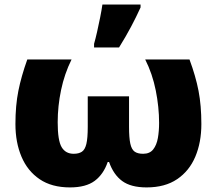

<svg xmlns="http://www.w3.org/2000/svg" viewBox="-20 -815 954 845"><path d="M814 -553.2Q841.3 -479.5 853.8 -415Q866.2 -350.6 866.2 -269Q866.2 -188.5 839.6 -125.5Q813 -62.5 759.5 -26.4Q706.1 9.8 625 9.8Q556.2 9.8 517.8 -18.3Q479.5 -46.4 460 -102.1H454.1Q435.5 -47.9 396.7 -19Q357.9 9.8 288.1 9.8Q207.5 9.8 154.3 -26.4Q101.1 -62.5 74.5 -125.5Q47.9 -188.5 47.9 -269Q47.9 -350.6 60.8 -415Q73.7 -479.5 100.1 -553.2H294.9Q263.7 -490.2 248.8 -418.9Q233.9 -347.7 233.9 -276.9Q233.9 -196.8 251.2 -167.5Q268.6 -138.2 304.2 -138.2Q326.7 -138.2 340.3 -147.2Q354 -156.2 360.1 -181.6Q366.2 -207 366.2 -256.8V-391.1H547.9V-256.8Q547.9 -208.5 553.5 -182.9Q559.1 -157.2 572.5 -147.7Q585.9 -138.2 609.9 -138.2Q639.2 -138.2 654.3 -157.5Q669.4 -176.8 674.8 -207.5Q680.2 -238.3 680.2 -273.9Q680.2 -343.8 665.5 -417Q650.9 -490.2 619.1 -553.2ZM394 -606V-622.1Q400.4 -644.5 407.5 -675.8Q414.6 -707 420.9 -738.8Q427.2 -770.5 430.7 -794.9H598.6V-782.2Q579.1 -739.3 556.6 -697Q534.2 -654.8 503.9 -606Z"/></svg>

Font: Open Sans ExtraBold
Style: Regular
Weight: 800
Designer: Monotype Design Team
Foundry: Monotype Imaging Inc.
Version: Version 3.003; ttfautohint (v1.8.4)